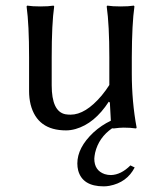

<svg xmlns="http://www.w3.org/2000/svg" viewBox="-20 -452 577 680"><path d="M347.2 208Q272 208 256.8 151.4Q253.9 139.6 253.9 127Q253.9 70.8 311 17.1Q339.4 -8.8 372.6 -24.4L369.1 -88.9L365.2 -91.8Q314.9 -14.2 247.6 4.9Q230 9.8 213.9 9.8Q111.8 9.8 88.4 -82Q83 -104.5 83 -128.9V-249Q83 -365.2 74.2 -429.2L76.2 -432.1Q94.2 -429.2 123 -429.2Q151.9 -429.2 169.9 -432.1L171.9 -429.2Q163.1 -368.7 163.1 -249V-149.9Q163.1 -57.1 211.4 -47.4Q219.7 -45.9 230 -45.9Q282.7 -45.9 339.8 -113.3Q355.5 -132.3 367.2 -150.9V-249Q367.2 -363.3 357.9 -429.2L359.9 -432.1Q377.9 -429.2 407.2 -429.2Q436 -429.2 454.1 -432.1L456.1 -429.2Q447.3 -368.7 446.8 -249V-191.9Q446.8 -91.3 463.9 0L461.9 2.9Q441.9 0 417.5 0Q404.8 0 382.8 2.9Q378.9 2.9 377 2.4Q329.6 35.2 316.9 88.9Q314.5 100.6 314 109.9Q314 151.9 350.6 164.6Q361.3 168 373 168Q408.7 167 441.9 133.8L457 141.1Q429.7 194.3 367.7 206.1Q357.4 208 347.2 208Z"/></svg>

Font: Linux Biolinum Capitals O
Style: Small Caps
Weight: 400
Designer: Philipp H. Poll
Foundry: Philipp H. Poll
Version: Version 1.0.4